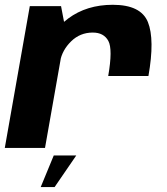

<svg xmlns="http://www.w3.org/2000/svg" viewBox="-31 -618 696 802"><path d="M421 -300.5H589Q616 -453.5 586.8 -525.8Q557.5 -598 440 -598Q331 -598 254 -540.8Q177 -483.5 162 -399.5L220 -361Q228.5 -408.5 266 -445.2Q303.5 -482 356.5 -482Q402.5 -482 421.5 -447.2Q440.5 -412.5 421 -300.5ZM-11 0H157L243.5 -490L224 -592.5H93.5ZM139 163.5H197L287.5 31.5H193.5Z"/></svg>

Font: Anybody UltraCondensed Thin
Style: Bold Italic
Weight: 700
Italic angle: -10°
Version: Version 1.111